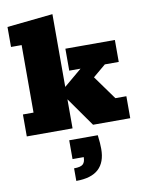

<svg xmlns="http://www.w3.org/2000/svg" viewBox="-114 -840 950 1261"><g transform="rotate(-10 361.5 -209.0)"><path d="M20.5 0V-146.5H91.3V-596.7H20.5V-730L325.7 -761.7V-276.4L445.3 -377H370.1V-523.4H700.2V-377H607.4L522.5 -305.7L637.2 -146.5H710.4V0H462.4L325.7 -193.8V0ZM290 344.2V260.3Q334 260.3 349.6 245.8Q365.2 231.4 365.2 198.7H290.5V73.2H481Q484.9 104.5 486.3 124.8Q487.8 145 487.8 165.5Q487.8 253.9 439.2 299.1Q390.6 344.2 290 344.2Z"/></g></svg>

Font: Bevan
Style: Regular
Weight: 400
Designer: Vernon Adams
Foundry: Vernon Adams
Version: Version 2.100; ttfautohint (v1.8.3)